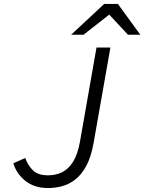

<svg xmlns="http://www.w3.org/2000/svg" viewBox="-20 -941 731 973"><path d="M224.5 12Q154 12 108.8 -24.2Q63.5 -60.5 47.5 -113.5L108 -140.5Q120.5 -104 146.5 -78.2Q172.5 -52.5 224 -52.5Q262 -52.5 294.5 -68.2Q327 -84 350.5 -121.5Q374 -159 385.5 -224.5L469 -700H539.5L454.5 -217.5Q441.5 -144 416.2 -98.5Q391 -53 358.5 -29Q326 -5 291.2 3.5Q256.5 12 224.5 12ZM340.5 -765 508 -921H577.5L691 -765H628.5L533.5 -867L403.5 -765Z"/></svg>

Font: Overpass Light
Style: Italic
Weight: 300
Italic angle: -10°
Designer: Delve Withrington, Dave Bailey, Thomas Jockin
Foundry: Delve Fonts LLC
Version: Version 4.000; ttfautohint (v1.8.3)